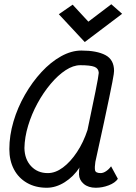

<svg xmlns="http://www.w3.org/2000/svg" viewBox="-20 -870 640 904"><path d="M503 -87 535 -28Q522 -9 492 2.5Q462 14 431 14Q396 14 374.5 -4Q353 -22 352 -49Q352 -58 352.5 -68Q353 -78 355 -82Q326 -38 284.5 -12Q243 14 200 14Q147 14 107 -9Q67 -32 45.5 -73Q24 -114 24 -168Q24 -232 43.5 -298Q63 -364 97.5 -424Q132 -484 175.5 -531Q219 -578 267.5 -605Q316 -632 363 -632Q436 -632 476.5 -610.5Q517 -589 517 -536Q517 -532 515.5 -520.5Q514 -509 509 -483.5Q504 -458 494.5 -411.5Q485 -365 469 -291Q453 -217 429 -108Q425 -82 427.5 -68.5Q430 -55 454 -55Q466 -55 479.5 -64Q493 -73 503 -87ZM205 -55Q241 -55 276.5 -81.5Q312 -108 342.5 -154Q373 -200 392 -258Q415 -367 429.5 -439Q444 -511 445 -527Q444 -548 424.5 -555.5Q405 -563 358 -563Q325 -563 289 -539.5Q253 -516 218.5 -475Q184 -434 156.5 -383.5Q129 -333 112.5 -278.5Q96 -224 95 -173Q96 -120 126.5 -87.5Q157 -55 205 -55ZM379 -672 257 -803 322 -848 396 -768 504 -850 555 -805Z"/></svg>

Font: Victor Mono
Style: Italic
Weight: 400
Italic angle: -12°
Monospace: yes
Designer: Rune Bjørnerås
Version: Version 1.561;gftools[0.9.30]